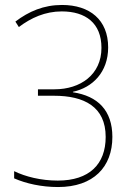

<svg xmlns="http://www.w3.org/2000/svg" viewBox="-20 -744 549 774"><path d="M416 -553C416 -664 342 -724 230 -724C156 -724 96 -698 42 -657L56 -635C105 -672 162 -698 229 -698C325 -698 389 -651 389 -551C389 -443 304 -384 200 -384H133V-358H198C319 -358 406 -314 406 -192C406 -82 340 -16 213 -16C145 -16 82 -32 37 -54V-25C85 -4 147 10 214 10C357 10 433 -71 433 -192C433 -299 374 -357 274 -372V-374C353 -391 416 -453 416 -553Z"/></svg>

Font: Noto Sans Sinhala UI SemiCondensed Thin
Style: Regular
Weight: 100
Width: 4
Designer: Jelle Bosma - Monotype Design Team
Foundry: Monotype Imaging Inc.
Version: Version 2.006